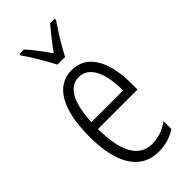

<svg xmlns="http://www.w3.org/2000/svg" viewBox="-244 -914 887 887"><g transform="rotate(-45 199.5 -470.5)"><path d="M176 -699H226C250 -746 288 -807 317 -849V-858H287C253 -817 231 -790 201 -748C174 -787 142 -830 116 -858H86V-849C114 -810 152 -746 176 -699ZM205 -635C98 -635 45 -531 45 -358C45 -195 98 -83 224 -83C267 -83 305 -95 338 -116V-167C301 -142 265 -130 228 -130C141 -130 99 -208 98 -356H356V-398C356 -525 313 -635 205 -635ZM205 -589C277 -589 307 -503 306 -400H99C105 -528 143 -589 205 -589Z"/></g></svg>

Font: Noto Sans Kannada UI ExtraCondensed Light
Style: Regular
Weight: 300
Width: 2
Designer: Jelle Bosma - Monotype Design Team
Foundry: Monotype Imaging Inc.
Version: Version 2.005